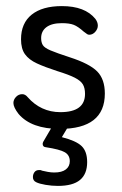

<svg xmlns="http://www.w3.org/2000/svg" viewBox="-20 -413 401 630"><path d="M176 10Q324 10 324 -106Q324 -153 299 -178.5Q274 -204 209 -225Q166 -239 146 -247.5Q126 -256 120.5 -265Q115 -274 115 -288Q115 -311 132.5 -324Q150 -337 183 -337Q208 -337 222 -331.5Q236 -326 255 -309Q263 -303 266 -301Q269 -299 273 -299Q284 -299 292.5 -308.5Q301 -318 301 -329Q301 -340 293 -351Q259 -393 183 -393Q119 -393 84 -365Q49 -337 49 -284Q49 -253 62 -235Q75 -217 101 -205Q127 -193 167 -180Q206 -168 225.5 -158Q245 -148 252 -136Q259 -124 259 -105Q259 -45 178 -45Q146 -45 119 -57.5Q92 -70 71 -94Q67 -99 62.5 -101.5Q58 -104 53 -104Q41 -104 32.5 -95Q24 -86 24 -75Q24 -61 41 -39Q83 10 176 10ZM160 -13 122 52Q120 56 120 59Q120 69 130 70Q176 77 192.5 86.5Q209 96 209 116Q209 133 196 143Q183 153 158 153Q148 153 137 151Q126 149 118 147Q114 145 112 145Q110 145 108 145Q98 145 93 152Q88 159 88 168Q88 180 99 185Q109 190 129.5 193.5Q150 197 170 197Q219 197 242.5 177.5Q266 158 266 119Q266 84 248 66.5Q230 49 183 37L213 -13Z"/></svg>

Font: Beiruti
Style: Regular
Weight: 400
Version: Version 1.00